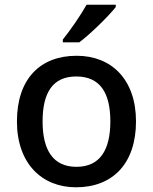

<svg xmlns="http://www.w3.org/2000/svg" viewBox="-20 -852 649 816"><path d="M472 -822V-832H348C323 -787 277 -721 247 -684V-672H317C365 -708 443 -785 472 -822ZM558 -336C558 -515 453 -615 306 -615C149 -615 52 -515 52 -336C52 -157 158 -56 303 -56C459 -56 558 -157 558 -336ZM161 -336C161 -458 204 -527 304 -527C405 -527 449 -458 449 -336C449 -215 405 -143 305 -143C205 -143 161 -215 161 -336Z"/></svg>

Font: Noto Sans Malayalam UI Medium
Style: Regular
Weight: 500
Designer: Jelle Bosma - Monotype Design Team
Foundry: Monotype Imaging Inc.
Version: Version 2.104